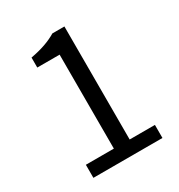

<svg xmlns="http://www.w3.org/2000/svg" viewBox="-174 -851 902 968"><g transform="rotate(-30 277.5 -367.0)"><path d="M88 0H490V-76H343V-734H273C233 -710 186 -693 121 -681V-623H251V-76H88Z"/></g></svg>

Font: Noto Sans JP
Style: Regular
Weight: 400
Designer: Ryoko NISHIZUKA  (kana, bopomofo & ideographs); Paul D. Hunt (Latin, Greek & Cyrillic); Sandoll Communications , Soo-you
Foundry: Adobe
Version: Version 2.002;hotconv 1.0.116;makeotfexe 2.5.65601